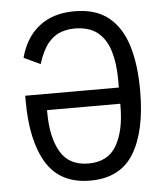

<svg xmlns="http://www.w3.org/2000/svg" viewBox="-52 -756 704 815"><g transform="rotate(-5 300.0 -349.0)"><path d="M300 12Q173 12 114.5 -83Q56 -178 56 -349V-371H455V-404Q455 -474 439 -526.5Q423 -579 387 -608Q351 -637 289 -637Q261 -637 232 -627.5Q203 -618 177.5 -588.5Q152 -559 133 -499L63 -532Q86 -618 145 -664Q204 -710 295 -710Q385 -710 439.5 -666.5Q494 -623 519 -542.5Q544 -462 544 -350Q544 -178 486 -83Q428 12 300 12ZM299 -61Q382 -61 418.5 -124Q455 -187 455 -292V-302H143V-292Q143 -187 179.5 -124Q216 -61 299 -61Z"/></g></svg>

Font: Lilex Nerd Font
Style: Regular
Weight: 400
Designer: Mike Abbink, Paul van der Laan, Pieter van Rosmalen, Mikhael Khrustik
Foundry: Mikhael Khrustik
Version: Version 2.400; ttfautohint (v1.8.4.7-5d5b);Nerd Fonts 3.3.0